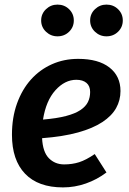

<svg xmlns="http://www.w3.org/2000/svg" viewBox="-20 -800 561 835"><path d="M504 -404Q504 -364 485 -330Q466 -296 425 -269Q384 -242 319.5 -224Q255 -206 163 -199Q166 -139 192.5 -112Q219 -85 259 -85Q294 -85 324 -94.5Q354 -104 392 -130L443 -50Q402 -19 353.5 -2Q305 15 254 15Q146 15 89 -44.5Q32 -104 32 -214Q32 -289 54 -350Q76 -411 114.5 -454Q153 -497 205.5 -520.5Q258 -544 320 -544Q408 -544 456 -506.5Q504 -469 504 -404ZM312 -453Q262 -453 221 -407.5Q180 -362 167 -280Q227 -285 267 -295.5Q307 -306 330 -321.5Q353 -337 362.5 -356.5Q372 -376 372 -400Q372 -426 356 -439.5Q340 -453 312 -453ZM443 -642Q414 -642 393 -662Q372 -682 372 -711Q372 -740 393 -760Q414 -780 443 -780Q473 -780 493.5 -760Q514 -740 514 -711Q514 -682 493.5 -662Q473 -642 443 -642ZM230 -642Q201 -642 180 -662Q159 -682 159 -711Q159 -740 180 -760Q201 -780 230 -780Q260 -780 280.5 -760Q301 -740 301 -711Q301 -682 280.5 -662Q260 -642 230 -642Z"/></svg>

Font: Xgbmvzvtohvqztyvzapvmeyoton
Style: Regular
Weight: 500
Italic angle: -8°
Designer: Carrois Corporate & Edenspiekermann
Foundry: Carrois Corporate GbR & Edenspiekermann AG
Version: Version 2.001